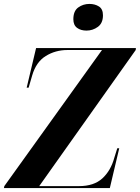

<svg xmlns="http://www.w3.org/2000/svg" viewBox="-38 -959 713 979"><path d="M-18 0 -16 -10 482 -704H306Q245 -704 195.5 -673.5Q146 -643 126 -574L108 -512H98L146 -714H655L654 -704L162 -10H365Q441 -10 484 -49.5Q527 -89 545 -155L560 -203H570L522 0ZM403 -803Q374 -803 355 -817Q336 -831 336 -861Q336 -903 361 -921Q386 -939 418 -939Q446 -939 466.5 -926Q487 -913 487 -881Q487 -841 461 -822Q435 -803 403 -803Z"/></svg>

Font: Noto Serif Display SemiCondensed
Style: Bold Italic
Weight: 700
Width: 4
Italic angle: -12°
Designer: Monotype Design Team
Foundry: Monotype Imaging Inc.
Version: Version 2.009